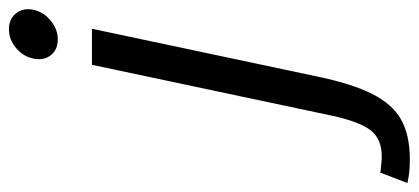

<svg xmlns="http://www.w3.org/2000/svg" viewBox="-412 -452 930 426"><g transform="rotate(-90 53.0 -239.0)"><path d="M178.3 -575.8Q155.5 -575.8 143.3 -591.5Q131.2 -607.2 136 -630Q140.7 -652.7 159.5 -668.4Q178.3 -684.2 201.2 -684.2Q223.8 -684.2 236.4 -668.4Q249 -652.7 244.3 -630Q239.5 -607.2 220.2 -591.5Q201 -575.8 178.3 -575.8ZM202.2 -500 96.2 0Q80.2 77 57.4 122.1Q34.7 167.2 0.2 186.2Q-34.2 205.3 -87.5 205.3Q-103 205.3 -114.6 204.2Q-126.2 203 -140.2 200L-117 140Q-106 141 -98 142Q-90 143 -81 143Q-42.8 143 -23.5 118.8Q-4.2 94.5 9.2 33L122.2 -500Z"/></g></svg>

Font: Epunda Sans Light
Style: Italic
Weight: 300
Italic angle: -12.0243°
Designer: Simon Atzbach
Foundry: typofactur
Version: Version 2.204